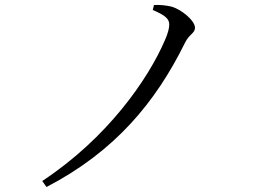

<svg xmlns="http://www.w3.org/2000/svg" viewBox="-20 -728 1040 768"><path d="M591 -688C638 -668 657 -654 657 -630C657 -616 652 -595 640 -568C573 -412 411 -177 149 -4L166 20C441 -123 603 -320 720 -557C737 -592 760 -595 760 -617C760 -645 706 -691 664 -702C642 -707 619 -709 596 -708Z"/></svg>

Font: Harano Aji Mincho KR
Style: Regular
Weight: 400
Foundry: Masamichi Hosoda
Version: HaranoAjiMinchoKR-Regular version 20230610;ttx 4.39.4